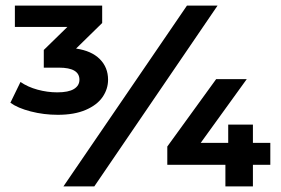

<svg xmlns="http://www.w3.org/2000/svg" viewBox="-20 -664 1000 684"><path d="M365 -380Q365 -347 345.5 -318.5Q326 -290 285.5 -272.5Q245 -255 186 -255Q136 -255 89.5 -267Q43 -279 17 -298L53 -372Q79 -354 114 -344.5Q149 -335 184 -335Q224 -335 243.5 -347Q263 -359 263 -380Q263 -423 190 -423H136V-486L220 -568H33V-644H344V-582L251 -491Q306 -483 335.5 -453.5Q365 -424 365 -380ZM646 -644H755L316 0H206ZM943 -77H881V0H783V-77H576V-142L750 -382H859L695 -155H793V-220H881V-155H943Z"/></svg>

Font: Montserrat Ace
Style: Bold
Weight: 700
Designer: Julieta Ulanovsky
Foundry: Julieta Ulanovsky
Version: Version 1